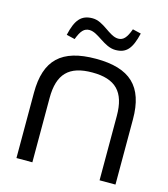

<svg xmlns="http://www.w3.org/2000/svg" viewBox="-103 -758 736 839"><g transform="rotate(15 265.0 -338.0)"><path d="M49 -295V0H121V-291C121 -400 168 -447 273 -447C378 -447 425 -400 425 -291V0H497V-295C497 -444 427 -509 273 -509C118 -509 49 -444 49 -295ZM122 -577 160 -568C175 -608 189 -623 213 -623C253 -623 292 -568 344 -568C393 -568 416 -594 433 -666L395 -675C380 -634 366 -619 343 -619C302 -619 264 -676 213 -676C162 -676 138 -648 122 -577Z"/></g></svg>

Font: LT Wave Text Light
Style: Regular
Weight: 300
Designer: Daniel Lyons
Version: Version 2.5 (Glyphs App)